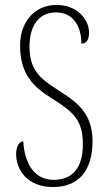

<svg xmlns="http://www.w3.org/2000/svg" viewBox="-20 -744 433 774"><path d="M194 10C296 10 353 -55 353 -175C353 -286 292 -332 214 -381C134 -431 99 -468 99 -557C99 -637 134 -694 206 -694C273 -694 308 -641 308 -568C326 -568 339 -581 339 -613C339 -664 293 -724 208 -724C117 -724 61 -653 61 -561C61 -445 114 -394 188 -348C277 -292 314 -260 314 -162C314 -68 273 -19 196 -19C115 -19 78 -91 74 -174C54 -174 45 -146 45 -124C45 -60 89 10 194 10Z"/></svg>

Font: Noto Serif Georgian ExtraCondensed ExtraLight
Style: Regular
Weight: 200
Width: 2
Designer: Monotype Design Team, Akaki Razmadze
Foundry: Google LLC
Version: Version 2.003